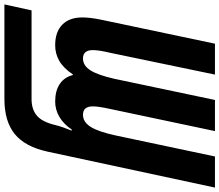

<svg xmlns="http://www.w3.org/2000/svg" viewBox="-115 -672 994 870"><g transform="rotate(90 382.0 -237.0)"><path d="M-6 117H396Q443 117 471.5 92.5Q500 68 514 8Q521 -21 539 -65H534Q509 -28 476.5 -9Q444 10 407 10Q359 10 328 -10.5Q297 -31 287 -70H284Q256 -28 223.5 -9Q191 10 152 10Q92 10 59 -22Q26 -54 26 -113Q26 -148 36 -197L145 -714H285L186 -238Q174 -188 174 -161Q174 -116 212 -116Q244 -116 265.5 -149.5Q287 -183 304 -258L400 -714H541L440 -236Q429 -185 429 -161Q429 -116 467 -116Q500 -116 522 -151Q544 -186 561 -265L656 -714H797L634 45Q612 146 554.5 193Q497 240 396 240H-33Z"/></g></svg>

Font: Noto Sans Display Ex Bold Cond
Style: Italic
Weight: 800
Width: 3
Italic angle: -12°
Designer: Monotype Design team
Foundry: Monotype Imaging Inc.
Version: Version 1.000